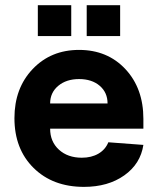

<svg xmlns="http://www.w3.org/2000/svg" viewBox="-20 -710 613 746"><path d="M306.2 16.1Q185.1 16.1 110.6 -57.4Q36.1 -130.9 36.1 -251Q36.1 -367.2 106.9 -441.7Q177.7 -516.1 287.1 -516.1Q397.5 -516.1 467.3 -441.4Q537.1 -366.7 537.1 -248V-210H174.8Q174.8 -159.7 209 -128.4Q243.2 -97.2 297.9 -97.2Q335.4 -97.2 362.5 -113Q389.6 -128.9 400.9 -157.2L537.1 -147Q525.9 -73.2 462.9 -28.6Q399.9 16.1 306.2 16.1ZM397.9 -308.1Q397.9 -350.6 367.4 -376.7Q336.9 -402.8 287.1 -402.8Q237.8 -402.8 206.3 -376.5Q174.8 -350.1 174.8 -308.1ZM316.9 -569.8V-689.9H446.8V-569.8ZM127 -569.8V-689.9H256.8V-569.8Z"/></svg>

Font: Uncut Sans
Style: Bold
Weight: 700
Designer: Kasper Nordkvist
Foundry: UNCUT.wtf
Version: Version 1.304;Glyphs 3.2 (3246)